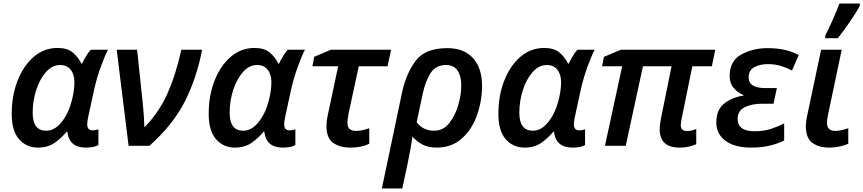

<svg xmlns="http://www.w3.org/2000/svg" viewBox="-20 -821 4861 1081"><path d="M193 10Q249 10 287 -16.5Q325 -43 356 -80H359Q369 10 463 10Q508 10 534 -4V-93Q519 -87 502 -87Q471 -87 471 -121Q471 -135 476 -160L510 -317Q525 -383 548 -446Q571 -509 588 -541H491Q477 -526 463.5 -503Q450 -480 442 -463H438Q420 -500 389.5 -525.5Q359 -551 304 -551Q228 -551 170 -501Q112 -451 79 -367Q46 -283 46 -180Q46 -84 87.5 -37Q129 10 193 10ZM240 -85Q164 -85 164 -186Q164 -253 184 -314.5Q204 -376 239 -415.5Q274 -455 319 -455Q357 -455 378 -428.5Q399 -402 399 -358Q399 -309 383 -250Q364 -179 325.5 -132Q287 -85 240 -85Z M704 0H821Q953 -117 1020 -248.5Q1087 -380 1118 -541H1001Q970 -400 922 -293Q874 -186 793 -104Q791 -171 784 -237L752 -541H637Z M1302 10Q1358 10 1396 -16.5Q1434 -43 1465 -80H1468Q1478 10 1572 10Q1617 10 1643 -4V-93Q1628 -87 1611 -87Q1580 -87 1580 -121Q1580 -135 1585 -160L1619 -317Q1634 -383 1657 -446Q1680 -509 1697 -541H1600Q1586 -526 1572.5 -503Q1559 -480 1551 -463H1547Q1529 -500 1498.5 -525.5Q1468 -551 1413 -551Q1337 -551 1279 -501Q1221 -451 1188 -367Q1155 -283 1155 -180Q1155 -84 1196.5 -37Q1238 10 1302 10ZM1349 -85Q1273 -85 1273 -186Q1273 -253 1293 -314.5Q1313 -376 1348 -415.5Q1383 -455 1428 -455Q1466 -455 1487 -428.5Q1508 -402 1508 -358Q1508 -309 1492 -250Q1473 -179 1434.5 -132Q1396 -85 1349 -85Z M1953 10Q2017 10 2059 -12V-99Q2038 -92 2020.5 -88Q2003 -84 1984 -84Q1936 -84 1936 -130Q1936 -147 1943 -184L2000 -448H2162L2182 -541H1843L1749 -501L1739 -448H1884L1828 -185Q1818 -142 1818 -111Q1818 -43 1856 -16.5Q1894 10 1953 10Z M2130 240H2245L2275 100Q2283 59 2290 23Q2297 -13 2302 -52Q2326 -24 2359 -7Q2392 10 2438 10Q2523 10 2580 -41Q2637 -92 2665.5 -172Q2694 -252 2694 -339Q2694 -437 2643.5 -493.5Q2593 -550 2498 -550Q2374 -550 2320.5 -479Q2267 -408 2244 -302ZM2424 -85Q2362 -85 2326 -133L2359 -289Q2376 -368 2405.5 -411.5Q2435 -455 2491 -455Q2535 -455 2556 -424Q2577 -393 2577 -340Q2577 -289 2560 -229.5Q2543 -170 2509 -127.5Q2475 -85 2424 -85Z M2933 10Q2989 10 3027 -16.5Q3065 -43 3096 -80H3099Q3109 10 3203 10Q3248 10 3274 -4V-93Q3259 -87 3242 -87Q3211 -87 3211 -121Q3211 -135 3216 -160L3250 -317Q3265 -383 3288 -446Q3311 -509 3328 -541H3231Q3217 -526 3203.5 -503Q3190 -480 3182 -463H3178Q3160 -500 3129.5 -525.5Q3099 -551 3044 -551Q2968 -551 2910 -501Q2852 -451 2819 -367Q2786 -283 2786 -180Q2786 -84 2827.5 -37Q2869 10 2933 10ZM2980 -85Q2904 -85 2904 -186Q2904 -253 2924 -314.5Q2944 -376 2979 -415.5Q3014 -455 3059 -455Q3097 -455 3118 -428.5Q3139 -402 3139 -358Q3139 -309 3123 -250Q3104 -179 3065.5 -132Q3027 -85 2980 -85Z M3806 10Q3837 10 3860.5 4Q3884 -2 3900 -9V-95Q3874 -83 3847 -83Q3813 -83 3813 -117Q3813 -131 3818 -154L3878 -448H3988L4007 -541H3476L3380 -501L3370 -448H3483L3386 0H3503L3600 -448H3761L3702 -157Q3694 -115 3694 -94Q3694 10 3806 10Z M4209 10Q4271 10 4317.5 -2Q4364 -14 4395 -30V-126Q4362 -109 4321 -95.5Q4280 -82 4228 -82Q4133 -82 4133 -152Q4133 -197 4172.5 -217Q4212 -237 4271 -237H4335L4354 -325H4290Q4195 -325 4195 -385Q4195 -425 4226.5 -442.5Q4258 -460 4304 -460Q4344 -460 4377.5 -449.5Q4411 -439 4439 -424L4477 -511Q4442 -530 4399.5 -540Q4357 -550 4300 -550Q4219 -550 4153.5 -514Q4088 -478 4088 -393Q4088 -352 4111 -325.5Q4134 -299 4166 -286V-283Q4099 -272 4056 -237Q4013 -202 4013 -131Q4013 -66 4065 -28Q4117 10 4209 10Z M4649 10Q4680 10 4709 3.5Q4738 -3 4756 -12V-99Q4735 -92 4718 -88Q4701 -84 4682 -84Q4636 -84 4636 -130Q4636 -148 4643 -180L4719 -541H4603L4528 -186Q4517 -139 4517 -111Q4517 -43 4554 -16.5Q4591 10 4649 10ZM4626 -606H4697Q4732 -650 4767.5 -702Q4803 -754 4821 -788V-801H4706Q4692 -762 4668.5 -709.5Q4645 -657 4626 -620Z"/></svg>

Font: Noto Sans UI Medium
Style: Italic
Weight: 500
Italic angle: -12°
Designer: Monotype Design Team
Foundry: Monotype Imaging Inc.
Version: Version 1.901